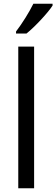

<svg xmlns="http://www.w3.org/2000/svg" viewBox="-20 -1010 302 1030"><path d="M262 -980V-990H159C137 -945 99 -884 66 -841V-830H122C167 -866 237 -941 262 -980ZM163 0V-760H78V0Z"/></svg>

Font: Noto Sans Khmer UI SemiCondensed
Style: Regular
Weight: 400
Width: 4
Designer: Danh Hong and the Monotype Design Team
Foundry: Monotype Imaging Inc.
Version: Version 2.002